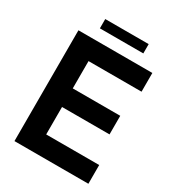

<svg xmlns="http://www.w3.org/2000/svg" viewBox="-211 -1023 1043 1145"><g transform="rotate(30 310.5 -450.5)"><path d="M577 0H68V-763H577V-634H212V-446H539V-318H212V-129H577ZM472 -837H173V-901H472Z"/></g></svg>

Font: Open Sauce Sans
Style: Bold
Weight: 700
Designer: Alfredo Marco Pradil
Foundry: Creative Sauce Fz LLC
Version: Version 1.477